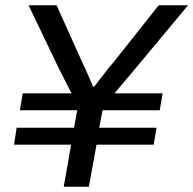

<svg xmlns="http://www.w3.org/2000/svg" viewBox="-20 -706 731 726"><path d="M221 0 249 -159H33L43 -223H260L272 -289H55L66 -353H251Q242 -368 230 -393Q218 -418 207 -438L88 -686H194L289 -475Q295 -463 302.5 -446Q310 -429 318 -411Q326 -393 331 -379H337Q348 -393 361 -410.5Q374 -428 388 -445.5Q402 -463 412 -474L580 -686H691L482 -435Q464 -414 444 -390Q424 -366 413 -353H595L584 -289H368L355 -223H572L561 -159H345L316 0Z"/></svg>

Font: Archivo SemiExpanded
Style: Italic
Weight: 400
Width: 6
Italic angle: -10°
Designer: Hector Gatti
Foundry: Omnibus-Type
Version: Version 2.001